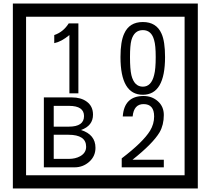

<svg xmlns="http://www.w3.org/2000/svg" viewBox="-20 -980 1195 1090"><path d="M1103 90H53V-960H1103ZM1028 15V-885H128V15ZM425 -450H374V-781Q328 -743 288 -735V-781Q339 -798 370 -847H425ZM917 -656Q917 -442 791 -442Q664 -442 664 -656Q664 -744 685 -789Q714 -855 791 -855Q868 -855 897 -789Q917 -745 917 -656ZM864 -656Q864 -723 855 -752Q840 -809 791 -809Q742 -809 726 -752Q718 -723 718 -656Q718 -587 726 -553Q742 -488 791 -488Q839 -488 855 -554Q864 -587 864 -656ZM522 -141Q522 -93 486.5 -61.5Q451 -30 403 -30H229V-427H388Q439 -427 471 -404Q508 -378 508 -329Q508 -266 440 -242Q522 -216 522 -141ZM457 -321Q457 -379 372 -379H285V-261H371Q457 -261 457 -321ZM469 -147Q469 -215 368 -215H285V-78H371Q408 -78 435 -93Q469 -112 469 -147ZM910 -30H671V-81Q792 -173 832 -238Q855 -276 855 -319Q855 -389 795 -389Q740 -389 733 -319H677Q685 -435 795 -435Q843 -435 876.5 -405Q910 -375 910 -327Q910 -271 886 -229Q848 -165 732 -73H910Z"/></svg>

Font: Unicode BMP Fallback SIL
Style: Regular
Weight: 400
Foundry: NRSI, SIL International
Version: Version 5.1 Based on Unicode 5.1